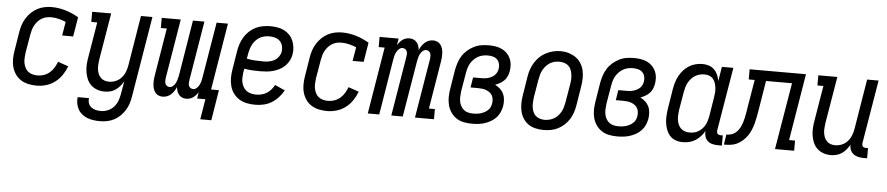

<svg xmlns="http://www.w3.org/2000/svg" viewBox="-43 -823 6086 1317"><g transform="rotate(5 3000.0 -164.0)"><path d="M213 8Q183 8 155 2Q127 -4 104 -18.5Q81 -33 65.5 -55.5Q50 -78 42.5 -105Q35 -132 35.5 -161Q36 -190 41 -219L62 -349Q66 -374 74 -398Q82 -422 96 -444.5Q110 -467 129.5 -485.5Q149 -504 172 -516Q195 -528 220 -533Q245 -538 270 -538Q295 -538 319.5 -534Q344 -530 367 -523Q390 -516 412 -506Q434 -496 455 -484L433 -350H357L373 -445Q349 -455 323.5 -461.5Q298 -468 271 -468Q255 -468 238.5 -464.5Q222 -461 207 -452Q192 -443 180 -430Q168 -417 159.5 -401.5Q151 -386 146.5 -370Q142 -354 139 -338L117 -208Q115 -190 114 -172Q113 -154 116.5 -137.5Q120 -121 127.5 -106Q135 -91 148 -81Q161 -71 178 -66.5Q195 -62 213 -62Q234 -62 256 -69.5Q278 -77 295.5 -92Q313 -107 325 -127Q337 -147 345 -168L417 -143Q405 -111 385.5 -82Q366 -53 338 -32Q310 -11 277.5 -1.5Q245 8 213 8Z M667 213Q644 213 622 210Q600 207 580 199.5Q560 192 543 178.5Q526 165 515.5 146.5Q505 128 501 106Q497 84 500 62H578Q575 80 581 97Q587 114 600.5 124.5Q614 135 631.5 139Q649 143 667 143Q691 143 715 133Q739 123 756 103.5Q773 84 781.5 60.5Q790 37 794 13L809 -74Q799 -56 785.5 -40.5Q772 -25 755 -13Q738 -1 718.5 3.5Q699 8 680 8Q654 8 629.5 -0.5Q605 -9 587 -26Q569 -43 559 -66Q549 -89 545 -114.5Q541 -140 542.5 -166.5Q544 -193 549 -219L589 -460H548V-530H679L625 -208Q623 -191 621.5 -174Q620 -157 622 -141Q624 -125 630 -110Q636 -95 646.5 -84Q657 -73 672.5 -67.5Q688 -62 704 -62Q727 -62 749.5 -71Q772 -80 788.5 -98Q805 -116 814 -138Q823 -160 827 -183L884 -530H963L871 24Q867 49 859.5 73Q852 97 838.5 119Q825 141 806 160Q787 179 764 191Q741 203 716.5 208Q692 213 667 213Z M1351 140 1374 0H1317L1324 -45Q1324 -45 1324 -45Q1324 -45 1324 -45Q1318 -34 1309 -24Q1300 -14 1289.5 -6.5Q1279 1 1267 4.5Q1255 8 1242 8Q1242 8 1242 8Q1242 8 1242 8Q1227 8 1214 2.5Q1201 -3 1192 -14Q1183 -25 1178.5 -38.5Q1174 -52 1173 -67Q1167 -52 1158 -38.5Q1149 -25 1137 -14Q1125 -3 1110 2.5Q1095 8 1080 8Q1080 8 1080 8Q1080 8 1080 8Q1064 8 1050.5 2Q1037 -4 1028.5 -15.5Q1020 -27 1015.5 -41.5Q1011 -56 1010 -71Q1009 -86 1010 -101.5Q1011 -117 1014 -133L1068 -460H1027V-530H1158L1090 -120Q1089 -110 1089 -100Q1089 -90 1092.5 -81.5Q1096 -73 1104 -67.5Q1112 -62 1122 -62Q1135 -62 1146 -72Q1157 -82 1163 -94.5Q1169 -107 1172.5 -120Q1176 -133 1179 -146L1242 -530H1321L1253 -120Q1251 -110 1251 -100Q1251 -90 1254.5 -81.5Q1258 -73 1266 -67.5Q1274 -62 1284 -62Q1297 -62 1308 -72Q1319 -82 1325.5 -94.5Q1332 -107 1335.5 -120Q1339 -133 1341 -146L1405 -530H1483L1407 -70H1461L1427 140Z M1718 8Q1689 8 1660.5 2.5Q1632 -3 1608 -17.5Q1584 -32 1567.5 -54.5Q1551 -77 1543.5 -104Q1536 -131 1536 -160.5Q1536 -190 1541 -219L1562 -349Q1566 -374 1574.5 -399Q1583 -424 1597 -446.5Q1611 -469 1631 -487.5Q1651 -506 1675 -517.5Q1699 -529 1724.5 -533.5Q1750 -538 1775 -538Q1799 -538 1823.5 -534Q1848 -530 1869 -519.5Q1890 -509 1906 -492.5Q1922 -476 1931.5 -454.5Q1941 -433 1944 -408.5Q1947 -384 1943 -360Q1940 -338 1929 -316.5Q1918 -295 1901.5 -278.5Q1885 -262 1863.5 -251Q1842 -240 1820 -234Q1798 -228 1775.5 -226Q1753 -224 1731 -224Q1703 -224 1675.5 -225.5Q1648 -227 1622 -232L1617 -208Q1615 -190 1614 -171.5Q1613 -153 1617 -136.5Q1621 -120 1629.5 -105Q1638 -90 1652 -80Q1666 -70 1683 -66Q1700 -62 1718 -62Q1736 -62 1755 -66.5Q1774 -71 1790.5 -81.5Q1807 -92 1820 -107Q1833 -122 1842 -139L1911 -108Q1897 -82 1876 -59Q1855 -36 1829.5 -20.5Q1804 -5 1775 1.5Q1746 8 1718 8ZM1749 -293Q1749 -293 1749 -293Q1749 -293 1750 -293Q1768 -293 1787 -296.5Q1806 -300 1823 -309.5Q1840 -319 1852 -336Q1864 -353 1867 -371Q1870 -391 1865 -410.5Q1860 -430 1846.5 -443.5Q1833 -457 1813.5 -462.5Q1794 -468 1774 -468Q1758 -468 1741 -464.5Q1724 -461 1709 -452.5Q1694 -444 1681.5 -431Q1669 -418 1660.5 -402.5Q1652 -387 1647 -370.5Q1642 -354 1639 -338L1633 -302Q1661 -296 1690.5 -294.5Q1720 -293 1749 -293Z M2213 8Q2183 8 2155 2Q2127 -4 2104 -18.5Q2081 -33 2065.5 -55.5Q2050 -78 2042.5 -105Q2035 -132 2035.5 -161Q2036 -190 2041 -219L2062 -349Q2066 -374 2074 -398Q2082 -422 2096 -444.5Q2110 -467 2129.5 -485.5Q2149 -504 2172 -516Q2195 -528 2220 -533Q2245 -538 2270 -538Q2295 -538 2319.5 -534Q2344 -530 2367 -523Q2390 -516 2412 -506Q2434 -496 2455 -484L2433 -350H2357L2373 -445Q2349 -455 2323.5 -461.5Q2298 -468 2271 -468Q2255 -468 2238.5 -464.5Q2222 -461 2207 -452Q2192 -443 2180 -430Q2168 -417 2159.5 -401.5Q2151 -386 2146.5 -370Q2142 -354 2139 -338L2117 -208Q2115 -190 2114 -172Q2113 -154 2116.5 -137.5Q2120 -121 2127.5 -106Q2135 -91 2148 -81Q2161 -71 2178 -66.5Q2195 -62 2213 -62Q2234 -62 2256 -69.5Q2278 -77 2295.5 -92Q2313 -107 2325 -127Q2337 -147 2345 -168L2417 -143Q2405 -111 2385.5 -82Q2366 -53 2338 -32Q2310 -11 2277.5 -1.5Q2245 8 2213 8Z M2492 0 2568 -460H2527V-530H2658L2651 -485Q2651 -485 2651 -485Q2651 -485 2651 -485Q2658 -496 2666.5 -506Q2675 -516 2685.5 -523.5Q2696 -531 2708.5 -534.5Q2721 -538 2733 -538Q2733 -538 2733 -538Q2733 -538 2733 -538Q2748 -538 2761 -532.5Q2774 -527 2783 -516Q2792 -505 2796.5 -491.5Q2801 -478 2802 -463Q2808 -478 2817 -491.5Q2826 -505 2838 -516Q2850 -527 2865 -532.5Q2880 -538 2895 -538Q2895 -538 2895 -538Q2895 -538 2895 -538Q2911 -538 2924.5 -532Q2938 -526 2946.5 -514.5Q2955 -503 2959.5 -488.5Q2964 -474 2965 -459Q2966 -444 2965 -428.5Q2964 -413 2961 -397L2907 -70H2948V0H2817L2885 -410Q2886 -420 2886 -430Q2886 -440 2882.5 -448.5Q2879 -457 2871 -462.5Q2863 -468 2853 -468Q2840 -468 2829 -458Q2818 -448 2812 -435.5Q2806 -423 2802.5 -410Q2799 -397 2797 -384L2733 0H2654L2722 -410Q2724 -420 2724 -430Q2724 -440 2720.5 -448.5Q2717 -457 2709 -462.5Q2701 -468 2691 -468Q2678 -468 2667 -458Q2656 -448 2649.5 -435.5Q2643 -423 2639.5 -410Q2636 -397 2634 -384L2571 0Z M3211 8Q3181 8 3153 2.5Q3125 -3 3102.5 -18Q3080 -33 3064.5 -55.5Q3049 -78 3042 -105Q3035 -132 3035.5 -161Q3036 -190 3041 -219L3062 -349Q3067 -375 3075 -399.5Q3083 -424 3097.5 -447Q3112 -470 3133 -488Q3154 -506 3178 -518Q3202 -530 3228 -534Q3254 -538 3279 -538Q3302 -538 3324.5 -534.5Q3347 -531 3367 -522Q3387 -513 3402.5 -498Q3418 -483 3427.5 -463Q3437 -443 3439 -420Q3441 -397 3437 -374Q3434 -357 3427 -340Q3420 -323 3407.5 -310Q3395 -297 3378.5 -287.5Q3362 -278 3345 -272Q3364 -263 3379.5 -249Q3395 -235 3404 -216Q3413 -197 3414.5 -175Q3416 -153 3413 -132Q3409 -110 3400 -89Q3391 -68 3375 -51Q3359 -34 3339 -22.5Q3319 -11 3297.5 -4Q3276 3 3254 5.5Q3232 8 3211 8ZM3213 -62Q3226 -62 3239 -63.5Q3252 -65 3265 -69Q3278 -73 3290 -79.5Q3302 -86 3312.5 -95.5Q3323 -105 3328.5 -117.5Q3334 -130 3336 -143Q3338 -157 3336.5 -171.5Q3335 -186 3328.5 -197.5Q3322 -209 3311.5 -217Q3301 -225 3288.5 -230Q3276 -235 3261.5 -237Q3247 -239 3233 -239H3179L3190 -309H3245Q3257 -309 3269 -310Q3281 -311 3293 -314.5Q3305 -318 3317 -324Q3329 -330 3338 -339Q3347 -348 3352.5 -359.5Q3358 -371 3360 -383Q3363 -401 3358.5 -418.5Q3354 -436 3342 -447.5Q3330 -459 3313 -463.5Q3296 -468 3278 -468Q3261 -468 3244 -464.5Q3227 -461 3211.5 -452.5Q3196 -444 3183 -431Q3170 -418 3161 -403Q3152 -388 3147 -371.5Q3142 -355 3139 -338L3117 -208Q3115 -190 3114 -172Q3113 -154 3116 -137.5Q3119 -121 3127 -106Q3135 -91 3148 -80.5Q3161 -70 3178 -66Q3195 -62 3213 -62Z M3702 8Q3674 8 3646.5 1.5Q3619 -5 3597.5 -20Q3576 -35 3561.5 -58Q3547 -81 3541 -107.5Q3535 -134 3535.5 -162.5Q3536 -191 3541 -219L3562 -349Q3566 -374 3574.5 -398.5Q3583 -423 3597 -445.5Q3611 -468 3630.5 -486.5Q3650 -505 3674 -517Q3698 -529 3723 -535Q3748 -541 3773 -541Q3802 -541 3828.5 -533Q3855 -525 3877 -510Q3899 -495 3913.5 -472Q3928 -449 3934 -422.5Q3940 -396 3939.5 -367.5Q3939 -339 3934 -311L3913 -181Q3909 -156 3901 -131.5Q3893 -107 3879 -84.5Q3865 -62 3845 -43.5Q3825 -25 3801.5 -13Q3778 -1 3752.5 3.5Q3727 8 3702 8ZM3704 -62Q3720 -62 3736.5 -66Q3753 -70 3768 -78.5Q3783 -87 3795 -100Q3807 -113 3815.5 -128.5Q3824 -144 3828.5 -160Q3833 -176 3836 -192L3858 -322Q3861 -339 3861.5 -356.5Q3862 -374 3859.5 -390.5Q3857 -407 3850.5 -422.5Q3844 -438 3831.5 -448.5Q3819 -459 3803 -463.5Q3787 -468 3769 -468Q3753 -468 3736.5 -464Q3720 -460 3705.5 -451Q3691 -442 3679.5 -429Q3668 -416 3659.5 -401Q3651 -386 3646.5 -370Q3642 -354 3639 -338L3617 -208Q3615 -191 3614 -173.5Q3613 -156 3615.5 -139.5Q3618 -123 3624.5 -108Q3631 -93 3643 -82.5Q3655 -72 3671 -67Q3687 -62 3704 -62Z M4211 8Q4181 8 4153 2.5Q4125 -3 4102.5 -18Q4080 -33 4064.5 -55.5Q4049 -78 4042 -105Q4035 -132 4035.5 -161Q4036 -190 4041 -219L4062 -349Q4067 -375 4075 -399.5Q4083 -424 4097.5 -447Q4112 -470 4133 -488Q4154 -506 4178 -518Q4202 -530 4228 -534Q4254 -538 4279 -538Q4302 -538 4324.5 -534.5Q4347 -531 4367 -522Q4387 -513 4402.5 -498Q4418 -483 4427.5 -463Q4437 -443 4439 -420Q4441 -397 4437 -374Q4434 -357 4427 -340Q4420 -323 4407.5 -310Q4395 -297 4378.5 -287.5Q4362 -278 4345 -272Q4364 -263 4379.5 -249Q4395 -235 4404 -216Q4413 -197 4414.5 -175Q4416 -153 4413 -132Q4409 -110 4400 -89Q4391 -68 4375 -51Q4359 -34 4339 -22.5Q4319 -11 4297.5 -4Q4276 3 4254 5.5Q4232 8 4211 8ZM4213 -62Q4226 -62 4239 -63.5Q4252 -65 4265 -69Q4278 -73 4290 -79.5Q4302 -86 4312.5 -95.5Q4323 -105 4328.5 -117.5Q4334 -130 4336 -143Q4338 -157 4336.5 -171.5Q4335 -186 4328.5 -197.5Q4322 -209 4311.5 -217Q4301 -225 4288.5 -230Q4276 -235 4261.5 -237Q4247 -239 4233 -239H4179L4190 -309H4245Q4257 -309 4269 -310Q4281 -311 4293 -314.5Q4305 -318 4317 -324Q4329 -330 4338 -339Q4347 -348 4352.5 -359.5Q4358 -371 4360 -383Q4363 -401 4358.5 -418.5Q4354 -436 4342 -447.5Q4330 -459 4313 -463.5Q4296 -468 4278 -468Q4261 -468 4244 -464.5Q4227 -461 4211.5 -452.5Q4196 -444 4183 -431Q4170 -418 4161 -403Q4152 -388 4147 -371.5Q4142 -355 4139 -338L4117 -208Q4115 -190 4114 -172Q4113 -154 4116 -137.5Q4119 -121 4127 -106Q4135 -91 4148 -80.5Q4161 -70 4178 -66Q4195 -62 4213 -62Z M4661 8Q4661 8 4661 8Q4661 8 4661 8Q4635 8 4611.5 -0.5Q4588 -9 4572 -27Q4556 -45 4547.5 -68.5Q4539 -92 4536 -116.5Q4533 -141 4535 -167.5Q4537 -194 4541 -219L4562 -349Q4566 -373 4573 -396Q4580 -419 4591.5 -440.5Q4603 -462 4620 -481Q4637 -500 4658 -513Q4679 -526 4703 -532Q4727 -538 4750 -538Q4773 -538 4794.5 -531Q4816 -524 4831.5 -508.5Q4847 -493 4855.5 -473Q4864 -453 4868 -431L4884 -530H4963L4890 -93Q4889 -87 4890 -81Q4891 -75 4894.5 -70.5Q4898 -66 4904 -64Q4910 -62 4916 -62H4931V8H4904Q4885 8 4866 3.5Q4847 -1 4833.5 -13Q4820 -25 4814 -43.5Q4808 -62 4810 -82Q4799 -62 4783 -44.5Q4767 -27 4747 -14.5Q4727 -2 4705 3Q4683 8 4661 8ZM4704 -62Q4719 -62 4734.5 -65.5Q4750 -69 4763.5 -77.5Q4777 -86 4788.5 -98Q4800 -110 4807.5 -124Q4815 -138 4819.5 -153Q4824 -168 4827 -183L4848 -313Q4851 -330 4852.5 -348Q4854 -366 4852 -382.5Q4850 -399 4845 -415Q4840 -431 4829.5 -443.5Q4819 -456 4803.5 -462Q4788 -468 4770 -468Q4754 -468 4737.5 -464Q4721 -460 4706 -451Q4691 -442 4679.5 -429Q4668 -416 4659.5 -401Q4651 -386 4646.5 -370Q4642 -354 4639 -338L4617 -208Q4615 -191 4614 -173.5Q4613 -156 4615.5 -140Q4618 -124 4624.5 -109Q4631 -94 4642.5 -83Q4654 -72 4670 -67Q4686 -62 4703 -62Z M4944 0 4955 -70Q4970 -70 4985.5 -74Q5001 -78 5014 -87.5Q5027 -97 5036.5 -110Q5046 -123 5052.5 -137.5Q5059 -152 5063.5 -166.5Q5068 -181 5071 -196Q5074 -211 5077 -226Q5080 -241 5082 -256Q5082 -258 5082.5 -260Q5083 -262 5083 -264L5116 -460H5075V-530H5463L5387 -70H5428V0H5296L5373 -460H5194L5160 -252Q5156 -230 5152 -207.5Q5148 -185 5142 -163Q5136 -141 5127 -119Q5118 -97 5104.5 -77.5Q5091 -58 5072.5 -41.5Q5054 -25 5033 -15Q5012 -5 4989 -2.5Q4966 0 4944 0Z M5680 8Q5654 8 5629.5 -0.5Q5605 -9 5587 -26Q5569 -43 5559 -66Q5549 -89 5545 -114.5Q5541 -140 5542.5 -166.5Q5544 -193 5549 -219L5589 -460H5548V-530H5679L5625 -208Q5623 -191 5621.5 -174Q5620 -157 5622 -141Q5624 -125 5630 -110Q5636 -95 5646.5 -84Q5657 -73 5672.5 -67.5Q5688 -62 5704 -62Q5727 -62 5749.5 -71Q5772 -80 5788.5 -98Q5805 -116 5814 -138Q5823 -160 5827 -183L5884 -530H5963L5890 -93Q5889 -87 5890 -81Q5891 -75 5894.5 -70.5Q5898 -66 5904 -64Q5910 -62 5916 -62H5931V8H5904Q5886 8 5867.5 3.5Q5849 -1 5835.5 -12Q5822 -23 5815 -40Q5808 -57 5810 -76Q5800 -58 5786.5 -41.5Q5773 -25 5756 -13.5Q5739 -2 5719 3Q5699 8 5680 8Z"/></g></svg>

Font: Iosevka Slab
Style: Italic
Weight: 400
Italic angle: -9°
Monospace: yes
Designer: Belleve Invis
Foundry: Belleve Invis
Version: Version 11.1.0; ttfautohint (v1.8.3)